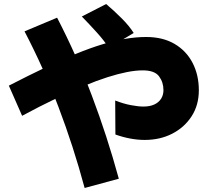

<svg xmlns="http://www.w3.org/2000/svg" viewBox="-20 -854 1040 955"><path d="M700 -158Q664 -158 627 -165Q590 -172 554 -185L553 -354Q594 -338 631 -331Q668 -324 693 -324Q725 -324 747 -334Q769 -344 781 -362.5Q793 -381 793 -406Q793 -445 771 -474.5Q749 -504 690 -504Q655 -504 611.5 -495.5Q568 -487 514.5 -470Q461 -453 396.5 -426Q332 -399 255.5 -362.5Q179 -326 90 -278L24 -428Q121 -478 204 -517.5Q287 -557 357.5 -586Q428 -615 489 -633.5Q550 -652 604 -661Q658 -670 707 -670Q790 -670 848.5 -635.5Q907 -601 938 -541Q969 -481 969 -405Q969 -331 933 -275.5Q897 -220 836.5 -189Q776 -158 700 -158ZM401 81Q345 -127 271 -321.5Q197 -516 102 -698L264 -766Q361 -579 437 -378Q513 -177 571 35ZM521 -616Q499 -651 462.5 -691.5Q426 -732 387 -772L508 -834Q548 -800 585.5 -762.5Q623 -725 645 -690Z"/></svg>

Font: Murecho Thin Black
Style: Regular
Weight: 900
Version: Version 1.010